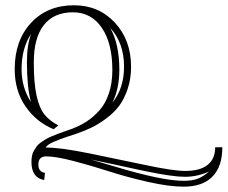

<svg xmlns="http://www.w3.org/2000/svg" viewBox="-20 -492 855 721"><path d="M409.2 132.8Q587.9 187 669.9 187Q703.6 187 724.1 178.5Q744.6 169.9 765.1 151.9Q720.7 171.9 675.8 171.9Q663.1 171.9 647.9 170.7Q632.8 169.4 613.3 166.5Q593.8 163.6 578.4 160.9Q563 158.2 537.6 153.1Q512.2 147.9 498 144.8Q483.9 141.6 453.9 135.3Q423.8 128.9 411.1 126L320.8 106.9ZM394 -387.2Q428.2 -326.2 428.2 -229Q428.2 -160.2 401.9 -106Q445.8 -160.6 445.8 -241.2Q445.8 -331.1 394 -387.2ZM97.2 -365.2Q61 -311.5 61 -231.9Q61 -163.6 96.2 -108.9Q81.1 -165 81.1 -257.8Q81.1 -324.7 97.2 -365.2ZM181.2 -6.8Q116.7 -33.2 75.9 -92.3Q35.2 -151.4 35.2 -231.9Q35.2 -339.8 96.4 -406Q157.7 -472.2 257.8 -472.2Q351.1 -472.2 411.6 -406.7Q472.2 -341.3 472.2 -241.2Q472.2 -196.3 459.5 -158.4Q446.8 -120.6 427.5 -94.7Q408.2 -68.8 379.6 -47.6Q351.1 -26.4 325.2 -13.7Q299.3 -1 268.1 9.8Q260.7 12.2 238.3 19.5Q215.8 26.9 207.8 30Q199.7 33.2 185.3 39.1Q170.9 44.9 163.3 50.3Q155.8 55.7 150.9 62Q207.5 62 315.7 84Q423.8 106 527.1 127.9Q630.4 149.9 675.8 149.9Q731 149.9 759.5 127.2Q788.1 104.5 788.1 61H814.9Q814.9 133.3 777.8 171.1Q740.7 209 669.9 209Q615.2 209 536.1 191.2Q457 173.3 391.4 152.1Q325.7 130.9 257.6 113Q189.5 95.2 153.8 95.2Q124 95.2 124 126Q124 153.3 148.9 157.2L146 184.1Q98.1 175.8 98.1 116.2Q98.1 103.5 100.3 92.5Q102.5 81.5 108.2 72.3Q113.8 63 118.9 56.2Q124 49.3 134.5 42.2Q145 35.2 151.9 30.8Q158.7 26.4 173.3 20.3Q188 14.2 195.6 11.2Q203.1 8.3 220.7 2.2Q238.3 -3.9 246.1 -6.8Q278.3 -18.6 304 -34.9Q329.6 -51.3 352.8 -76.9Q376 -102.5 388.9 -141.4Q401.9 -180.2 401.9 -229Q401.9 -329.6 362.3 -387.7Q322.8 -445.8 253.9 -445.8Q182.1 -445.8 144.5 -397.7Q106.9 -349.6 106.9 -257.8Q106.9 -180.2 117.2 -133.5Q127.4 -86.9 146.2 -63Q165 -39.1 199.2 -21Z"/></svg>

Font: FoglihtenNo01
Style: Regular
Weight: 500
Version: Version 0.61